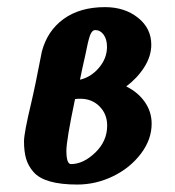

<svg xmlns="http://www.w3.org/2000/svg" viewBox="-20 -508 484 531"><path d="M193.8 2.4Q148.4 2.4 117.9 -6.3Q87.4 -15.1 72.5 -32.5Q57.6 -49.8 52 -69.6Q46.4 -89.4 46.4 -117.2Q46.4 -140.1 66.4 -223.6Q76.7 -266.6 95.7 -365.2Q110.8 -422.9 156 -455.6Q201.2 -488.3 270.5 -488.3Q324.7 -488.3 361.6 -459Q398.4 -429.7 398.4 -384.3Q398.4 -353 379.2 -322.5Q359.9 -292 329.1 -269Q361.8 -252.9 380.6 -225.8Q399.4 -198.7 399.4 -166Q399.4 -122.1 369.6 -82.8Q339.8 -43.5 292.5 -20.5Q245.1 2.4 193.8 2.4ZM202.1 -234.9Q192.4 -234.9 187.5 -233.9Q163.6 -120.1 163.6 -91.3Q163.6 -54.2 176.3 -54.2Q210.4 -54.2 243.4 -85.9Q276.4 -117.7 276.4 -160.6Q276.4 -192.4 255.4 -213.6Q234.4 -234.9 202.1 -234.9ZM215.8 -355Q207 -316.9 201.2 -287.6Q231.4 -294.4 253.7 -320.6Q275.9 -346.7 275.9 -378.4Q275.9 -399.4 266.6 -412.1Q257.3 -424.8 243.7 -424.8Q234.4 -424.8 229 -410.2Q223.6 -395.5 215.8 -355Z"/></svg>

Font: Flanker
Style: Bold Italic
Weight: 700
Italic angle: -12°
Designer: Flanker
Version: Version 2.000